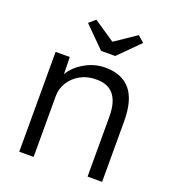

<svg xmlns="http://www.w3.org/2000/svg" viewBox="-135 -841 845 943"><g transform="rotate(20 288.0 -369.5)"><path d="M73 0V-522H147L149 -433Q173 -475 223.5 -504Q274 -533 330 -533Q417 -533 461.5 -480Q506 -427 506 -317V0H430V-313Q430 -466 306 -463Q261 -463 225 -443Q189 -423 168.5 -390Q148 -357 148 -318V0ZM281 -603 174 -710 207 -739 318 -664 429 -739 462 -710 355 -603Z"/></g></svg>

Font: Lexend Light
Style: Regular
Weight: 300
Designer: Bonnie Shaver-Troup, Thomas Jockin
Foundry: Lexend
Version: Version 1.007; ttfautohint (v1.8.3)